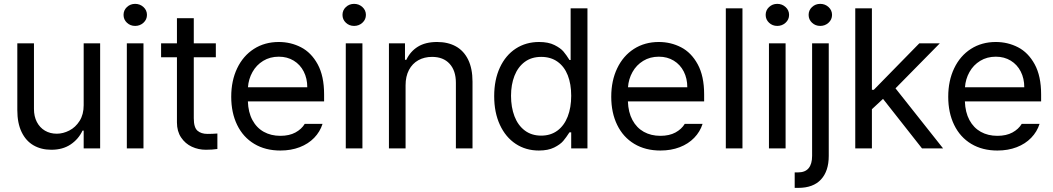

<svg xmlns="http://www.w3.org/2000/svg" viewBox="-20 -749 5316 969"><path d="M402.3 -530.3H485.4V0H402.3V-89.8H396.5Q376 -46.4 336.2 -19.8Q296.4 6.8 239.3 6.8Q188 6.8 149.4 -15.4Q110.8 -37.6 89.1 -82.5Q67.4 -127.4 67.4 -193.4V-530.3H151.4V-199.2Q151.4 -161.6 166 -133.3Q180.7 -105 206.8 -89.6Q232.9 -74.2 266.6 -74.2Q298.3 -74.2 329.8 -90.3Q361.3 -106.4 381.8 -138.9Q402.3 -171.4 402.3 -217.8Z M620.1 -530.3H704.1V0H620.1ZM603.5 -673.8Q603.5 -697.3 620.6 -713.4Q637.7 -729.5 662.1 -729.5Q686.5 -729.5 704.1 -713.4Q721.7 -697.3 721.7 -673.8Q721.7 -650.4 704.1 -634.3Q686.5 -618.2 662.1 -618.2Q637.7 -618.2 620.6 -634.3Q603.5 -650.4 603.5 -673.8Z M1069.3 -460H958V-152.3Q958 -105.5 976.6 -89.4Q995.1 -73.2 1027.3 -73.2Q1051.8 -73.2 1077.1 -75.2V2.9Q1051.8 6.8 1018.6 6.8Q981.4 6.8 948.2 -8.5Q915 -23.9 894 -55.2Q873 -86.4 873 -130.9V-460H793V-530.3H873V-657.2H958V-530.3H1069.3Z M1147 -260.7Q1147 -341.8 1177 -404.5Q1207 -467.3 1261.5 -502.2Q1315.9 -537.1 1387.2 -537.1Q1447.3 -537.1 1499 -510.5Q1550.8 -483.9 1583.3 -424.6Q1615.7 -365.2 1615.7 -272.5V-237.3H1231Q1232.9 -182.1 1253.9 -143.1Q1274.9 -104 1311.3 -83.7Q1347.7 -63.5 1395 -63.5Q1439.9 -63.5 1470.9 -80.3Q1502 -97.2 1518.1 -124H1607.9Q1595.2 -84 1565.7 -53.5Q1536.1 -22.9 1492.4 -6.1Q1448.7 10.7 1395 10.7Q1319.3 10.7 1263.2 -22.9Q1207 -56.6 1177 -118.2Q1147 -179.7 1147 -260.7ZM1530.8 -308.6Q1530.8 -353 1512.9 -387.9Q1495.1 -422.9 1462.4 -442.9Q1429.7 -462.9 1387.2 -462.9Q1342.8 -462.9 1308.3 -441.9Q1273.9 -420.9 1254.2 -385.5Q1234.4 -350.1 1231.4 -308.6Z M1725.1 -530.3H1809.1V0H1725.1ZM1708.5 -673.8Q1708.5 -697.3 1725.6 -713.4Q1742.7 -729.5 1767.1 -729.5Q1791.5 -729.5 1809.1 -713.4Q1826.7 -697.3 1826.7 -673.8Q1826.7 -650.4 1809.1 -634.3Q1791.5 -618.2 1767.1 -618.2Q1742.7 -618.2 1725.6 -634.3Q1708.5 -650.4 1708.5 -673.8Z M2026.9 0H1942.9V-530.3H2023.9V-447.3H2030.8Q2050.8 -489.7 2089.1 -513.4Q2127.4 -537.1 2186 -537.1Q2240.7 -537.1 2280.8 -514.9Q2320.8 -492.7 2342.8 -447.8Q2364.7 -402.8 2364.7 -336.9V0H2280.8V-331.1Q2280.8 -392.6 2249 -427.2Q2217.3 -461.9 2160.6 -461.9Q2121.6 -461.9 2091.3 -445.1Q2061 -428.2 2043.9 -395.8Q2026.9 -363.3 2026.9 -318.4Z M2474.1 -263.7Q2474.1 -346.2 2502.9 -408.2Q2531.7 -470.2 2583 -503.7Q2634.3 -537.1 2700.7 -537.1Q2747.6 -537.1 2778.3 -521.7Q2809.1 -506.3 2823.7 -489Q2838.4 -471.7 2854 -446.3H2859.9V-707H2944.8V0H2862.8V-81.1H2854Q2837.4 -55.2 2822.5 -37.6Q2807.6 -20 2776.9 -4.6Q2746.1 10.7 2699.7 10.7Q2633.8 10.7 2582.8 -22.9Q2531.7 -56.6 2502.9 -118.9Q2474.1 -181.2 2474.1 -263.7ZM2862.8 -265.6Q2862.8 -324.7 2845.5 -368.9Q2828.1 -413.1 2793.9 -437.5Q2759.8 -461.9 2711.4 -461.9Q2662.1 -461.9 2627.9 -436.3Q2593.8 -410.6 2576.4 -366.2Q2559.1 -321.8 2559.1 -265.6Q2559.1 -208 2576.4 -162.4Q2593.8 -116.7 2628.2 -90.6Q2662.6 -64.5 2711.4 -64.5Q2758.8 -64.5 2793 -89.6Q2827.1 -114.7 2845 -160.4Q2862.8 -206.1 2862.8 -265.6Z M3064.9 -260.7Q3064.9 -341.8 3095 -404.5Q3125 -467.3 3179.4 -502.2Q3233.9 -537.1 3305.2 -537.1Q3365.2 -537.1 3417 -510.5Q3468.8 -483.9 3501.2 -424.6Q3533.7 -365.2 3533.7 -272.5V-237.3H3148.9Q3150.9 -182.1 3171.9 -143.1Q3192.9 -104 3229.2 -83.7Q3265.6 -63.5 3313 -63.5Q3357.9 -63.5 3388.9 -80.3Q3419.9 -97.2 3436 -124H3525.9Q3513.2 -84 3483.6 -53.5Q3454.1 -22.9 3410.4 -6.1Q3366.7 10.7 3313 10.7Q3237.3 10.7 3181.2 -22.9Q3125 -56.6 3095 -118.2Q3064.9 -179.7 3064.9 -260.7ZM3448.7 -308.6Q3448.7 -353 3430.9 -387.9Q3413.1 -422.9 3380.4 -442.9Q3347.7 -462.9 3305.2 -462.9Q3260.7 -462.9 3226.3 -441.9Q3191.9 -420.9 3172.1 -385.5Q3152.3 -350.1 3149.4 -308.6Z M3727.1 0H3643.1V-707H3727.1Z M3860.8 -530.3H3944.8V0H3860.8ZM3844.2 -673.8Q3844.2 -697.3 3861.3 -713.4Q3878.4 -729.5 3902.8 -729.5Q3927.2 -729.5 3944.8 -713.4Q3962.4 -697.3 3962.4 -673.8Q3962.4 -650.4 3944.8 -634.3Q3927.2 -618.2 3902.8 -618.2Q3878.4 -618.2 3861.3 -634.3Q3844.2 -650.4 3844.2 -673.8Z M4162.6 -530.3V38.1Q4162.6 114.3 4123.5 156.7Q4084.5 199.2 4008.3 199.2H3990.7V121.1H4007.3Q4043.5 121.1 4061 99.9Q4078.6 78.6 4078.6 38.1V-530.3ZM4061 -673.8Q4061 -697.3 4078.1 -713.4Q4095.2 -729.5 4119.6 -729.5Q4144 -729.5 4161.6 -713.4Q4179.2 -697.3 4179.2 -673.8Q4179.2 -650.4 4161.6 -634.3Q4144 -618.2 4119.6 -618.2Q4095.2 -618.2 4078.1 -634.3Q4061 -650.4 4061 -673.8Z M4296.4 -707H4380.4V-295.9H4390.1L4619.6 -530.3H4723.1L4499.5 -303.2L4739.7 0H4633.3L4436.5 -250L4380.4 -197.8V0H4296.4Z M4765.6 -260.7Q4765.6 -341.8 4795.7 -404.5Q4825.7 -467.3 4880.1 -502.2Q4934.6 -537.1 5005.9 -537.1Q5065.9 -537.1 5117.7 -510.5Q5169.4 -483.9 5201.9 -424.6Q5234.4 -365.2 5234.4 -272.5V-237.3H4849.6Q4851.6 -182.1 4872.6 -143.1Q4893.6 -104 4929.9 -83.7Q4966.3 -63.5 5013.7 -63.5Q5058.6 -63.5 5089.6 -80.3Q5120.6 -97.2 5136.7 -124H5226.6Q5213.9 -84 5184.3 -53.5Q5154.8 -22.9 5111.1 -6.1Q5067.4 10.7 5013.7 10.7Q4938 10.7 4881.8 -22.9Q4825.7 -56.6 4795.7 -118.2Q4765.6 -179.7 4765.6 -260.7ZM5149.4 -308.6Q5149.4 -353 5131.6 -387.9Q5113.8 -422.9 5081.1 -442.9Q5048.3 -462.9 5005.9 -462.9Q4961.4 -462.9 4927 -441.9Q4892.6 -420.9 4872.8 -385.5Q4853 -350.1 4850.1 -308.6Z"/></svg>

Font: Pretendard JP
Style: Regular
Weight: 400
Designer: Base glyphs from Inter by Rasmus Andersson; Hangeul glyphs from Noto Sans CJK(Source Han Sans) by Jang Soo-young and Kan
Foundry: Kil Hyung-jin
Version: Version 1.309